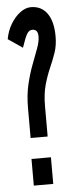

<svg xmlns="http://www.w3.org/2000/svg" viewBox="-67 -768 306 797"><g transform="rotate(-5 85.5 -369.5)"><path d="M45 -198H116V-323Q116 -375 126.5 -412.5Q137 -450 150.5 -480.5Q164 -511 174.5 -541.2Q185 -571.5 185 -609Q185 -671.5 161 -705.2Q137 -739 93 -739Q70.5 -739 48 -722Q25.5 -705 8.8 -677Q-8 -649 -14 -615L46 -574Q60.5 -617.5 69.2 -631.2Q78 -645 91 -645Q114.5 -645 114.5 -615.5Q114.5 -594 104 -565.8Q93.5 -537.5 79.8 -501.5Q66 -465.5 55.5 -421.2Q45 -377 45 -323ZM41 0H122V-111H41Z"/></g></svg>

Font: League Gothic Condensed
Style: Regular
Weight: 400
Width: 3
Designer: The League of Moveable Type
Version: Version 1.600; ttfautohint (v1.8.3)